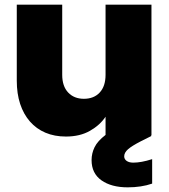

<svg xmlns="http://www.w3.org/2000/svg" viewBox="-20 -581 726 824"><path d="M630 0H628L629 3L585 25Q546 45 529.5 59.5Q513 74 513 90Q513 102 523.5 109.5Q534 117 552 117Q586 117 633 102V207Q610 215 583.5 219Q557 223 528 223Q458 223 415.5 193Q373 163 373 106Q373 77 386 50.5Q399 24 433 -2V-80Q409 -44 366 -19.5Q323 5 263 5Q214 5 175 -11.5Q136 -28 108.5 -59.5Q81 -91 66.5 -135Q52 -179 52 -235V-561H247V-260Q247 -211 272.5 -184Q298 -157 340 -157Q383 -157 408 -184Q433 -211 433 -260V-561H630Z"/></svg>

Font: SVN-Poppins ExtraBold
Style: Regular
Weight: 800
Designer: Ninad Kale (Devanagari), Jonny Pinhorn (Latin)
Foundry: Indian Type Foundry
Version: Version 3.002 2017; ttfautohint (v1.8.3)